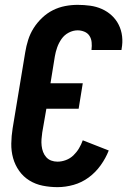

<svg xmlns="http://www.w3.org/2000/svg" viewBox="-20 -763 540 791"><path d="M217 8Q186 8 156 2Q126 -4 101 -19.5Q76 -35 59 -59Q42 -83 34 -111.5Q26 -140 26.5 -171.5Q27 -203 32 -234L84 -548Q88 -573 96 -598.5Q104 -624 118.5 -647Q133 -670 153.5 -689.5Q174 -709 198 -721Q222 -733 248 -738Q274 -743 300 -743Q326 -743 351.5 -739.5Q377 -736 399.5 -726Q422 -716 440 -699.5Q458 -683 469 -661Q480 -639 483 -613.5Q486 -588 481 -562Q481 -561 481 -560Q481 -559 480 -557H357Q357 -558 357 -558.5Q357 -559 357 -559Q359 -574 357.5 -589Q356 -604 348.5 -615.5Q341 -627 327.5 -632.5Q314 -638 300 -638Q281 -638 263 -628.5Q245 -619 233.5 -602.5Q222 -586 215.5 -567.5Q209 -549 206 -531L188 -420H321L304 -315H171L154 -217Q152 -203 151 -189.5Q150 -176 151.5 -162.5Q153 -149 157.5 -137Q162 -125 170.5 -115.5Q179 -106 191 -101.5Q203 -97 217 -97Q234 -97 251.5 -103.5Q269 -110 282.5 -123Q296 -136 305.5 -152Q315 -168 321 -185L428 -143Q416 -112 395 -82.5Q374 -53 345.5 -32Q317 -11 283.5 -1.5Q250 8 217 8Z"/></svg>

Font: Iosevka SS04 Extrabold
Style: Italic
Weight: 800
Italic angle: -9°
Monospace: yes
Designer: Belleve Invis
Foundry: Belleve Invis
Version: Version 19.0.0; ttfautohint (v1.8.4)